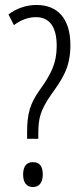

<svg xmlns="http://www.w3.org/2000/svg" viewBox="-20 -744 324 772"><path d="M89 -186H134V-207C134 -267 142 -300 184 -361C231 -427 263 -471 263 -563C263 -670 211 -724 127 -724C85 -724 46 -710 14 -686L36 -643C63 -663 92 -675 125 -675C178 -675 208 -637 208 -560C208 -489 185 -446 141 -384C100 -327 89 -286 89 -212ZM73 -42C73 -11 86 8 112 8C137 8 152 -9 152 -43C152 -77 138 -92 112 -92C85 -92 73 -73 73 -42Z"/></svg>

Font: Noto Sans Display Condensed Light
Style: Regular
Weight: 300
Width: 3
Designer: Monotype Design Team
Foundry: Monotype Imaging Inc.
Version: Version 1.900